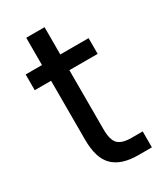

<svg xmlns="http://www.w3.org/2000/svg" viewBox="-174 -761 721 835"><g transform="rotate(-30 186.5 -343.0)"><path d="M335 0H267Q183 0 141.5 -40.5Q100 -81 100 -174V-470H18V-549H100V-686H192V-549H334V-470H192V-172Q192 -120 211.5 -100Q231 -80 279 -80H335Z"/></g></svg>

Font: Ulagadi Sans
Style: Regular
Weight: 400
Designer: Ninad Kale (Devanagari), Jonny Pinhorn (Latin)
Foundry: Indian Type Foundry
Version: Version 3.01;March 29, 2020;FontCreator 12.0.0.2522 64-bit; 